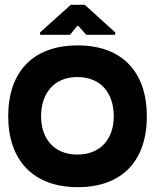

<svg xmlns="http://www.w3.org/2000/svg" viewBox="-20 -761 659 795"><path d="M302 14C483 14 588 -92 588 -280C588 -459 489 -573 302 -573C114 -573 14 -461 14 -280C14 -100 115 14 302 14ZM300 -121C203 -121 150 -188 150 -280C150 -373 203 -442 300 -442C398 -442 451 -375 451 -280C451 -187 398 -121 300 -121ZM270 -617 299 -653H305L337 -617H457V-627L331 -741H273L146 -627V-617Z"/></svg>

Font: OSH Darker Grotesque Black
Style: Regular
Weight: 900
Designer: Gabriel Lam
Foundry: TypeRant
Version: Version 1.000;Glyphs 3.1.1 (3148)